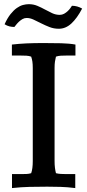

<svg xmlns="http://www.w3.org/2000/svg" viewBox="-20 -912 427 938"><path d="M120.6 -891.6Q143.1 -891.6 162.4 -883.5Q181.6 -875.5 199.7 -865.5Q217.8 -855.5 235.4 -847.4Q252.9 -839.4 272 -839.4Q283.2 -839.4 293 -844.7Q302.7 -850.1 310.5 -857.4Q318.4 -864.7 323.7 -872.3Q329.1 -879.9 331.5 -883.8Q357.4 -883.8 381.3 -870.1Q356.4 -822.8 328.6 -797.1Q300.8 -771.5 267.1 -771.5Q243.2 -771.5 221.9 -779.8Q200.7 -788.1 181.4 -797.9Q162.1 -807.6 144.5 -815.9Q127 -824.2 110.4 -824.2Q99.1 -824.2 89.6 -818.6Q80.1 -813 72.3 -805.7Q64.5 -798.3 58.8 -791Q53.2 -783.7 50.3 -780.3Q37.6 -780.3 25.9 -783.2Q14.2 -786.1 2.4 -793.5Q16.1 -823.7 31.5 -843Q46.9 -862.3 62.3 -873Q77.6 -883.8 92.5 -887.7Q107.4 -891.6 120.6 -891.6ZM38.6 -61.5H82Q96.7 -61.5 109.1 -62Q121.6 -62.5 132.3 -65.9Q140.1 -87.4 140.1 -125V-579.6Q140.1 -598.6 138.2 -611.3Q136.2 -624 132.3 -635.3Q121.6 -639.2 109.1 -639.9Q96.7 -640.6 82 -640.6H38.1V-694.3Q71.8 -698.2 108.9 -700Q146 -701.7 191.9 -701.7Q239.3 -701.7 279.3 -700.7Q319.3 -699.7 348.6 -694.3V-640.6H303.7Q289.6 -640.6 277.1 -639.9Q264.6 -639.2 253.4 -635.3Q250.5 -624 248.5 -611.3Q246.6 -598.6 246.6 -579.6V-126.5Q246.6 -106 248.5 -91.6Q250.5 -77.1 253.4 -65.9Q264.6 -63 277.1 -62.3Q289.6 -61.5 303.7 -61.5H347.7V6.8Q309.6 2 276.1 1Q242.7 0 210.4 0Q166 0 124.5 1Q83 2 38.6 6.8Z"/></svg>

Font: Tienne
Style: Regular
Weight: 400
Designer: vernon adams
Foundry: vernon adams
Version: Version 1.001